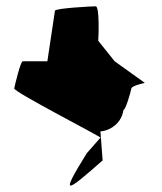

<svg xmlns="http://www.w3.org/2000/svg" viewBox="-20 -662 514 608"><path d="M25 -382C23 -371 306 -226 298 -226L255 -177C166 -34 191 -54 305 -154L298 -246C314 -246 363 -261 371 -314C378 -314 394 -371 396 -382C398 -392 445 -400 438 -400L343 -468L291 -533C292 -540 296 -642 283 -642C270 -642 155 -636 154 -628L130 -468H52C45 -468 27 -392 25 -382Z"/></svg>

Font: Ampere
Style: SCExtIta
Weight: 400
Version: Version 1